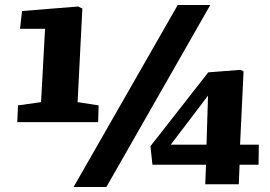

<svg xmlns="http://www.w3.org/2000/svg" viewBox="-20 -736 1079 767"><path d="M274 11 690 -716H820L405 11ZM290 -328 374 -315 372 -248H49L52 -315L144 -328L160 -621H60L68 -692L292 -710L309 -702ZM939 -158H1014L1013 -78H937L934 0H800L803 -78H589L581 -152L812 -447L941 -457L953 -451ZM805 -158 811 -354 662 -158Z"/></svg>

Font: Literata 18pt ExtraBold
Style: Italic
Weight: 800
Italic angle: -2°
Designer: Latin by Veronika Burian and Jose Scaglione. Greek by Irene Vlachou. Cyrillic by Vera Evstafieva
Foundry: TypeTogether
Version: Version 3.103;gftools[0.9.29]